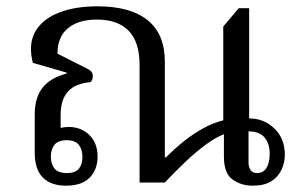

<svg xmlns="http://www.w3.org/2000/svg" viewBox="-20 -578 960 608"><path d="M189 10Q141 10 115.5 -16Q90 -42 90 -94V-216Q90 -269 115 -300.5Q140 -332 191 -345V-348L84 -379Q81 -391 79.5 -402Q78 -413 78 -423Q78 -465 104 -495.5Q130 -526 177.5 -542Q225 -558 289 -558Q393 -558 447.5 -514Q502 -470 502 -383V-80H506Q535 -109 564 -132Q593 -155 624 -172Q655 -189 687 -197V-494L736 -552H769V-203Q816 -203 849 -171Q882 -139 882 -88Q882 -63 871.5 -40.5Q861 -18 839 -4Q817 10 780 10Q744 10 716.5 -9.5Q689 -29 689 -82V-153Q661 -142 629 -118Q597 -94 564.5 -63Q532 -32 502 0H422V-372Q422 -445 387.5 -480.5Q353 -516 287 -516Q228 -516 195 -488.5Q162 -461 162 -408L259 -359Q267 -355 270.5 -349.5Q274 -344 274 -337Q274 -325 267 -318Q219 -314 195.5 -288.5Q172 -263 172 -213V-156L153 -164Q160 -170 172.5 -173Q185 -176 197 -176Q237 -176 263 -150.5Q289 -125 289 -82Q289 -41 264 -15.5Q239 10 189 10ZM192 -30Q219 -30 230 -44Q241 -58 241 -81Q241 -105 229.5 -119.5Q218 -134 191 -134Q164 -134 152.5 -119.5Q141 -105 141 -82Q141 -59 152.5 -44.5Q164 -30 192 -30ZM794 -30Q814 -30 824 -46.5Q834 -63 834 -90Q834 -124 817.5 -143Q801 -162 767 -162V-63Q767 -49 773.5 -39.5Q780 -30 794 -30Z"/></svg>

Font: Noto Serif Thai
Style: Regular
Weight: 400
Designer: Monotype Design Team
Foundry: Monotype Imaging Inc.
Version: Version 2.001